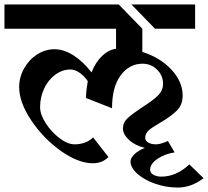

<svg xmlns="http://www.w3.org/2000/svg" viewBox="-34 -709 934 862"><path d="M487 -580V-490Q454 -486 424.5 -458Q395 -430 377 -384Q338 -434 295 -461Q252 -488 211 -488Q169 -488 132.5 -464.5Q96 -441 74 -401.5Q52 -362 52 -318Q52 -250 106 -169Q160 -88 238.5 -32Q317 24 383 24Q425 24 453 -4L384 -92Q369 -77 347.5 -69Q326 -61 301 -61Q270 -61 233.5 -88.5Q197 -116 171.5 -155.5Q146 -195 146 -228Q146 -273 164.5 -312Q183 -351 214.5 -374Q246 -397 282 -397Q302 -397 322.5 -383Q343 -369 360 -345Q352 -297 352 -269L469 -223Q469 -319 508 -371Q547 -423 606 -423Q644 -423 671 -396.5Q698 -370 698 -333Q698 -302 674 -279Q650 -256 604 -227Q560 -198 539 -178.5Q518 -159 518 -132Q518 -106 545 -81Q572 -56 616 -45Q588 -34 570 -17Q552 0 552 16Q552 44 583 71.5Q614 99 663 116Q712 133 764 133Q825 133 880 91L816 29Q758 84 690 84Q669 84 654.5 75.5Q640 67 640 53Q640 27 672.5 4.5Q705 -18 750 -25L720 -76Q686 -61 667 -61Q645 -61 631.5 -69Q618 -77 618 -91Q618 -110 634 -124Q650 -138 685 -158Q733 -186 759.5 -212Q786 -238 786 -280Q786 -342 736 -396Q686 -450 605 -476V-580L499 -689H-14V-580ZM842 -580V-689H556L662 -580Z"/></svg>

Font: Amita
Style: Bold
Weight: 700
Designer: Eduardo Rodriguez Tunni, Modular Infotech, Brian J. Bonislawsky
Foundry: Eduardo Rodriguez Tunni, Modular Infotech, Brian J. Bonislawsky
Version: Version 1.003